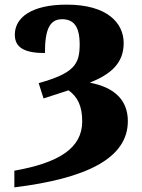

<svg xmlns="http://www.w3.org/2000/svg" viewBox="-20 -569 614 829"><path d="M42 240C350 202 532 116 532 -46C532 -137 474 -192 368 -212C459 -249 514 -296 514 -383C514 -470 443 -549 268 -549C117 -549 44 -494 44 -419C44 -361 90 -340 174 -340C174 -441 194 -486 248 -486C298 -486 324 -455 324 -377C324 -290 299 -253 147 -210L168 -144L276 -179C315 -151 335 -111 335 -45C335 71 234 134 42 168Z"/></svg>

Font: UArctic Serif Black
Style: Regular
Weight: 900
Designer: Customization by Puisto advertising & original work Monotype Design Team
Foundry: Monotype Imaging Inc.
Version: Version 2.004